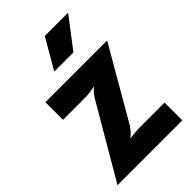

<svg xmlns="http://www.w3.org/2000/svg" viewBox="-232 -867 955 955"><g transform="rotate(-45 245.0 -390.0)"><path d="M7 0 232 -384.5Q247.5 -410.5 266.5 -425.2Q285.5 -440 311.5 -448L326 -439Q294 -434.5 259.5 -428Q225 -421.5 198 -421.5H45V-545.5H479.5L266 -176.5Q245 -140 219 -121Q193 -102 161.5 -90L160.5 -112Q191.5 -115 226.8 -120Q262 -125 285 -125H463V0ZM184 -622 276 -780.5H440L319 -622Z"/></g></svg>

Font: Spline Sans
Style: Regular
Weight: 400
Designer: Eben Sorkin, Mirko Velimirovic
Foundry: Sorkin Type
Version: Version 1.001